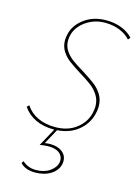

<svg xmlns="http://www.w3.org/2000/svg" viewBox="-136 -738 783 1080"><g transform="rotate(15 255.0 -197.5)"><path d="M501 -603 490 -590Q466 -617 427.5 -632.5Q389 -648 343 -648Q298 -648 261.5 -631Q225 -614 201 -587Q177 -560 170 -529Q166 -514 166 -497Q166 -465 182.5 -440Q199 -415 223.5 -396.5Q248 -378 290 -353Q336 -324 363.5 -303.5Q391 -283 410 -253Q429 -223 429 -183Q429 -163 423 -139Q408 -79 359 -39Q310 1 237 6L189 94Q206 91 219 91Q264 91 290.5 111.5Q317 132 317 165Q317 174 316 179Q308 220 270 244Q232 268 178 268Q121 268 92 236L100 223Q132 253 180 253Q227 253 259.5 230.5Q292 208 298 177Q299 173 299 166Q299 140 277.5 123Q256 106 215 106Q191 106 164 111L221 7H218Q157 7 111.5 -14.5Q66 -36 38 -77L50 -89Q76 -49 120 -28.5Q164 -8 221 -8Q295 -8 344 -46Q393 -84 406 -140Q411 -163 411 -179Q411 -215 393 -243.5Q375 -272 348.5 -292Q322 -312 279 -338Q236 -365 210 -384.5Q184 -404 166.5 -431.5Q149 -459 149 -495Q149 -510 154 -532Q167 -587 219.5 -625Q272 -663 346 -663Q394 -663 434.5 -647.5Q475 -632 501 -603Z"/></g></svg>

Font: Ysabeau Thin
Style: Italic
Weight: 200
Italic angle: -12°
Designer: Christian Thalmann (Catharsis Fonts)
Version: Version 0.003